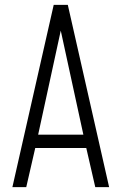

<svg xmlns="http://www.w3.org/2000/svg" viewBox="-20 -770 500 790"><path d="M31 0 201 -750H259L429 0H372L335 -161H125L88 0ZM137 -216H323L225 -667H235Z"/></svg>

Font: Mohave Light
Style: Regular
Weight: 300
Designer: Gumpita Rahayu
Foundry: Tokotype
Version: Version 2.003